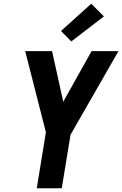

<svg xmlns="http://www.w3.org/2000/svg" viewBox="-20 -1009 655 1029"><path d="M177 0 226 -300 115 -735H259L319 -464L471 -735H615L358 -287L311 0ZM362 -787 307 -843 469 -989 537 -921Z"/></svg>

Font: Iosevka Aile Extrabold
Style: Italic
Weight: 800
Italic angle: -9°
Designer: Belleve Invis
Foundry: Belleve Invis
Version: Version 31.1.0; ttfautohint (v1.8.4)